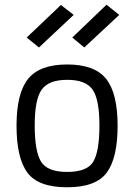

<svg xmlns="http://www.w3.org/2000/svg" viewBox="-20 -783 568 813"><path d="M264.5 -510Q381 -510 429.5 -449Q478 -388 478 -251Q478 -114 432 -52Q386 10 264 10Q142 10 96 -52Q50 -114 50 -251Q50 -388 99 -449Q148 -510 264.5 -510ZM264.5 -55Q349 -55 375 -98.5Q401 -142 401 -252Q401 -362 372 -403.5Q343 -445 264.5 -445Q186 -445 156.5 -403.5Q127 -362 127 -252.5Q127 -143 153.5 -99Q180 -55 264.5 -55ZM286 -624 431 -763 485 -720 337 -582ZM93 -624 238 -762 292 -720 145 -582Z"/></svg>

Font: Titillium Web
Style: Regular
Weight: 400
Version: Version 1.001;PS 57.000;hotconv 1.0.70;makeotf.lib2.5.55311